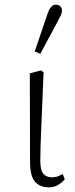

<svg xmlns="http://www.w3.org/2000/svg" viewBox="-20 -792 322 824"><path d="M189 12Q152 12 130.5 -12Q109 -36 109 -97L108 -477L156 -490L167 -482Q161 -330 157 -241.5Q153 -153 153 -103Q153 -60 166.5 -45.5Q180 -31 203 -31Q218 -31 229 -35.5Q240 -40 249 -45L258 -23Q248 -10 230.5 1Q213 12 189 12ZM129 -571 182 -727Q196 -772 219 -772Q230 -772 238 -765.5Q246 -759 246 -747Q246 -737 241.5 -727.5Q237 -718 227 -699L153 -561Z"/></svg>

Font: Source Serif 4 SmText Light
Style: Regular
Weight: 300
Designer: Frank Grießhammer
Foundry: Adobe
Version: Version 4.005;hotconv 1.1.0;makeotfexe 2.6.0